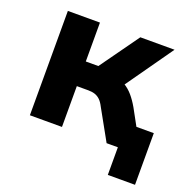

<svg xmlns="http://www.w3.org/2000/svg" viewBox="-113 -605 852 849"><g transform="rotate(20 313.0 -180.5)"><path d="M480 130V0H440V-113H608V130ZM66 0V-491H217V-308H276L407 -491H568L391 -240L361 -289Q388 -286 410 -273Q432 -260 450 -239Q468 -218 484 -190L588 0H427L348 -142Q338 -162 327 -172.5Q316 -183 302.5 -187.5Q289 -192 271 -192H217V0Z"/></g></svg>

Font: Nunito Sans 12pt ExtraBold
Style: Regular
Weight: 800
Designer: Vernon Adams
Foundry: Vernon Adams
Version: Version 3.101;gftools[0.9.27]